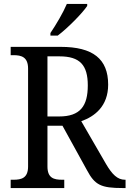

<svg xmlns="http://www.w3.org/2000/svg" viewBox="-20 -951 655 971"><path d="M235 -784V-771H272C324 -810 398 -886 421 -921V-931H318C299 -886 264 -827 235 -784ZM34 0H305V-42H294C253 -42 220 -50 220 -109V-315H296L420 -90C460 -15 491 0 601 0H615V-42H612C574 -42 547 -69 516 -122L391 -338C459 -362 527 -414 527 -523C527 -653 450 -714 287 -714H34V-672H48C88 -672 122 -663 122 -604V-109C122 -50 88 -42 48 -42H34ZM279 -362H220V-666H281C384 -666 424 -622 424 -519C424 -415 386 -362 279 -362Z"/></svg>

Font: Noto Serif Devanagari SemiCondensed
Style: Regular
Weight: 400
Width: 4
Designer: Universal Thirst, Indian Type Foundry and the Monotype Design Team
Foundry: Monotype Imaging Inc.
Version: Version 2.004